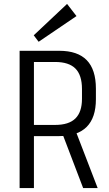

<svg xmlns="http://www.w3.org/2000/svg" viewBox="-20 -959 558 979"><path d="M80 -700H282Q376 -700 422.5 -652Q469 -604 469 -507V-453Q469 -359 422 -312Q375 -265 282 -265H149V-322H261Q331 -322 364.5 -355Q398 -388 398 -455V-505Q398 -576 364.5 -609.5Q331 -643 261 -643H136L153 -667V0H80ZM296 -283H369L478 0H404ZM370 -877 177 -746 152 -779 322 -939Z"/></svg>

Font: Pathway Extreme SemiCondensed Light
Style: Regular
Weight: 300
Width: 4
Version: Version 1.001;gftools[0.9.26]